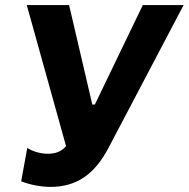

<svg xmlns="http://www.w3.org/2000/svg" viewBox="-20 -720 740 753"><path d="M178 13C281 13 351 -37 405 -139L700 -700H540L352 -310H342L251 -700H85L239 -147C221 -125 196 -117 168 -117C138 -117 105 -127 87 -140L63 -9C98 5 142 13 178 13Z"/></svg>

Font: Fixel Display
Style: Bold Italic
Weight: 700
Italic angle: -10°
Designer: AlfaBravo + MacPaw
Foundry: Kyrylo Tkachov, Marchela Mozhyna, Serhii Makarenko, Maria Weinstein, Zakhar Kryvoshyya
Version: Version 1.210;Glyphs 3.2 (3217)